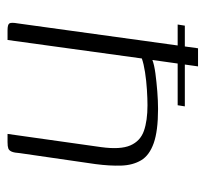

<svg xmlns="http://www.w3.org/2000/svg" viewBox="-38 -507 545 509"><g transform="rotate(90 234.5 -252.5)"><path d="M60 0Q45 0 42 -5Q39 -10 42 -27L108 -505H156L139 -384Q152 -389 174.5 -392Q197 -395 222.5 -397Q248 -399 269 -399Q327 -399 359.5 -387.5Q392 -376 405 -354Q418 -332 419 -301.5Q420 -271 415 -233L386 -33Q385 -18 382 -11Q379 -4 373.5 -2Q368 0 357 0H335L370 -248Q377 -299 365.5 -325.5Q354 -352 327 -361.5Q300 -371 259 -371Q242 -371 218 -369.5Q194 -368 171.5 -364.5Q149 -361 135 -356L86 0ZM48 -470H262L259 -451H45Z"/></g></svg>

Font: Genos Thin Light
Style: Italic
Weight: 300
Italic angle: -8°
Version: Version 1.010